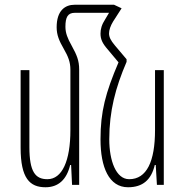

<svg xmlns="http://www.w3.org/2000/svg" viewBox="-20 -780 780 810"><path d="M314 -486C314 -525 304 -548 282 -588C265 -618 256 -641 256 -667C256 -708 266 -726 296 -726H440L424 -699C409 -676 404 -657 404 -638C404 -615 412 -597 434 -572L480 -517C425 -388 404 -309 404 -192C404 -74 440 10 520 10C582 10 618 -21 633 -84H637L642 0H671V-484H634V-231C634 -99 599 -24 525 -24C469 -24 441 -103 441 -192C441 -311 467 -410 514 -519V-530L465 -588C447 -609 440 -624 440 -639C440 -653 446 -671 457 -689L493 -745L461 -760H295C254 -760 219 -735 219 -665C219 -632 230 -607 249 -574C268 -541 277 -518 277 -486V-231C277 -101 242 -24 180 -24C129 -24 104 -55 104 -160V-484H67V-157C67 -27 106 10 172 10C225 10 261 -21 276 -84H280L284 0H314Z"/></svg>

Font: Noto Sans Armenian ExtraCondensed ExtraLight
Style: Regular
Weight: 200
Width: 2
Designer: Monotype Design Team
Foundry: Monotype Imaging Inc.
Version: Version 2.008